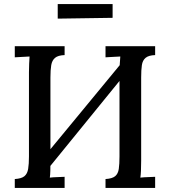

<svg xmlns="http://www.w3.org/2000/svg" viewBox="-20 -928 840 948"><path d="M299 -656Q267 -655 252 -642.5Q237 -630 233 -606.5Q229 -583 229 -545V-134Q229 -107 228.5 -85.5Q228 -64 226 -51Q243 -53 263.5 -53.5Q284 -54 299 -55V0H53V-44Q86 -46 100.5 -58Q115 -70 119 -94Q123 -118 123 -155V-571Q123 -593 124 -613.5Q125 -634 126 -649Q109 -648 89 -647Q69 -646 53 -645V-700H299ZM746 -656Q714 -655 699 -642.5Q684 -630 680.5 -606.5Q677 -583 677 -545V-134Q677 -107 676 -85.5Q675 -64 673 -51Q691 -53 711 -53.5Q731 -54 746 -55V0H501V-44Q534 -46 548.5 -58Q563 -70 566.5 -94Q570 -118 570 -155V-571Q570 -593 571.5 -613.5Q573 -634 574 -649Q556 -648 536 -647Q516 -646 501 -645V-700H746ZM613 -657 647 -623 176 -44 138 -81ZM265 -836V-908H536V-840Z"/></svg>

Font: Lora Medium
Style: Regular
Weight: 500
Designer: Olga Karpushina, Alexei Vanyashin (Cyrillic)
Foundry: Cyreal
Version: Version 3.004